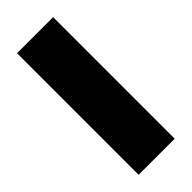

<svg xmlns="http://www.w3.org/2000/svg" viewBox="-228 -742 783 783"><g transform="rotate(-45 163.0 -350.5)"><path d="M59.1 -701.2H267.1V0H59.1Z"/></g></svg>

Font: Montserrat arm ExtraBold
Style: Regular
Weight: 800
Designer: Julieta Ulanovsky
Foundry: Julieta Ulanovsky
Version: Version 6.000;PS 006.000;hotconv 1.0.88;makeotf.lib2.5.64775